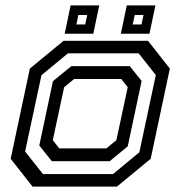

<svg xmlns="http://www.w3.org/2000/svg" viewBox="-20 -691 668 711"><path d="M100.5 0 19.5 -103 90.5 -437 215.5 -540H528L609 -437L538 -103L413 0ZM139 -46.5H398.5L496 -127L557 -413L493.5 -493.5H231.5L133.5 -412.5L73 -130ZM172 -94 125.5 -152 176 -390.5 244 -446H460.5L504.5 -391L453 -149L386 -94ZM199.5 -141.5H374L411 -172L453 -368L429 -398.5H254.5L217.5 -368L175.5 -172ZM427.5 -566 449.5 -671H555.5L533.5 -566ZM219.5 -566 241.5 -671H347.5L325.5 -566ZM263 -600.5H295.5L303 -635.5H270ZM471.5 -600.5H504L511.5 -635.5H479Z"/></svg>

Font: Tourney Medium
Style: Italic
Weight: 500
Italic angle: -12°
Version: Version 1.015